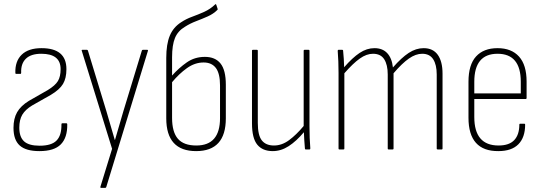

<svg xmlns="http://www.w3.org/2000/svg" viewBox="-20 -720 2610 925"><path d="M170 8Q105 8 75 -19Q45 -46 45 -104Q45 -149 62.5 -179.5Q80 -210 119 -234L210 -286Q246 -308 259 -329.5Q272 -351 272 -387Q272 -461 179 -461Q129 -461 104.5 -437Q80 -413 82 -369Q82 -364 78 -364H58Q54 -364 54 -368Q52 -425 84.5 -456.5Q117 -488 180 -488Q300 -488 300 -387Q300 -343 283.5 -315.5Q267 -288 225 -263L135 -212Q102 -192 87.5 -167.5Q73 -143 73 -105Q73 -60 96 -39Q119 -18 171 -18Q228 -18 252.5 -43Q277 -68 276 -121Q276 -126 280 -126H300Q304 -126 304 -121Q305 -57 273 -24.5Q241 8 170 8Z M467 185Q462 185 464 179L520 -3L374 -475Q372 -480 377 -480H399Q403 -480 404 -475L493 -183Q503 -149 513 -114.5Q523 -80 533 -46H534Q544 -80 554 -114.5Q564 -149 574 -183L663 -475Q664 -480 668 -480H689Q695 -480 692 -473L492 181Q491 185 487 185Z M925 8Q781 8 781 -150V-441Q781 -507 798 -548Q815 -589 853 -613Q877 -629 906 -639.5Q935 -650 964 -663Q993 -676 1017 -699Q1020 -702 1022 -697L1028 -679Q1030 -674 1027 -672Q1008 -653 981 -641Q954 -629 925 -618Q896 -607 871 -591Q837 -571 823 -537Q809 -503 809 -444V-356Q842 -393 880 -419.5Q918 -446 967 -446Q1017 -446 1042.5 -414Q1068 -382 1068 -312V-150Q1068 8 925 8ZM809 -152Q809 -84 837 -51.5Q865 -19 926 -19Q1040 -19 1040 -151V-308Q1040 -366 1020 -392.5Q1000 -419 961 -419Q919 -419 881 -392Q843 -365 809 -324Z M1294 8Q1245 8 1219.5 -23Q1194 -54 1194 -126V-476Q1194 -480 1198 -480H1218Q1222 -480 1222 -476V-128Q1222 -68 1241.5 -43.5Q1261 -19 1300 -19Q1338 -19 1373 -45Q1408 -71 1443 -113V-476Q1443 -480 1447 -480H1467Q1471 -480 1471 -476V-112Q1471 -54 1475 -5Q1475 0 1471 0H1453Q1449 0 1449 -4Q1447 -24 1446 -44.5Q1445 -65 1444 -83Q1408 -40 1371 -16Q1334 8 1294 8Z M1615 0Q1611 0 1611 -4V-368Q1611 -426 1607 -475Q1607 -480 1611 -480H1629Q1633 -480 1633 -476Q1637 -437 1638 -396Q1678 -442 1712.5 -465Q1747 -488 1784 -488Q1823 -488 1845.5 -464Q1868 -440 1873 -395Q1914 -442 1949 -465Q1984 -488 2021 -488Q2066 -488 2089 -456Q2112 -424 2112 -365V-4Q2112 0 2108 0H2089Q2084 0 2084 -4V-361Q2084 -408 2067 -434.5Q2050 -461 2014 -461Q1983 -461 1950 -438Q1917 -415 1876 -367V-4Q1876 0 1872 0H1852Q1848 0 1848 -4V-361Q1848 -408 1831 -434.5Q1814 -461 1777 -461Q1746 -461 1713.5 -438Q1681 -415 1639 -367V-4Q1639 0 1635 0Z M2381 8Q2237 9 2237 -153V-326Q2237 -408 2273.5 -448Q2310 -488 2377 -488Q2444 -488 2480.5 -447.5Q2517 -407 2517 -327V-248Q2517 -243 2513 -243H2265V-156Q2265 -19 2382 -19Q2433 -19 2457.5 -45Q2482 -71 2482 -120Q2482 -124 2486 -124H2506Q2510 -124 2510 -120Q2510 -58 2477.5 -25Q2445 8 2381 8ZM2265 -270H2489V-326Q2489 -461 2377 -461Q2265 -461 2265 -326Z"/></svg>

Font: Sofia Sans Cond ExtraLight
Style: Regular
Weight: 200
Width: 3
Designer: Botio Nikoltchev, Ani Petrova
Foundry: lettersoup
Version: Version 4.100; ttfautohint (v1.8.3)